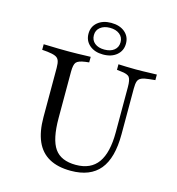

<svg xmlns="http://www.w3.org/2000/svg" viewBox="-113 -862 895 970"><g transform="rotate(15 334.0 -376.5)"><path d="M141.9 -369.4V-472.6Q141.9 -497.6 136.7 -510.9Q131.5 -524.2 117.3 -530.2Q103.2 -536.3 75.8 -539.5L47.6 -541.9V-571Q61.3 -571 81.5 -570.2Q101.6 -569.4 124.6 -569Q147.6 -568.5 171 -568.5H179H185.5Q205.6 -568.5 225.8 -569Q246 -569.4 263.7 -570.2Q281.5 -571 293.5 -571V-541.9L273.4 -539.5Q237.9 -534.7 227.4 -522.2Q216.9 -509.7 216.9 -472.6V-369.4ZM344.4 11.3Q276.6 11.3 231.5 -13.7Q186.3 -38.7 164.1 -89.1Q141.9 -139.5 141.9 -215.3V-369.4H216.9V-230.6Q216.9 -119.4 250.4 -71.8Q283.9 -24.2 361.3 -24.2Q439.5 -24.2 477 -76.6Q514.5 -129 514.5 -235.5V-369.4H545.2V-233.1Q545.2 -108.9 495.6 -48.8Q446 11.3 344.4 11.3ZM514.5 -369.4V-472.6Q514.5 -509.7 504.8 -523Q495.2 -536.3 459.7 -539.5L438.7 -541.9V-571Q454.8 -570.2 479.8 -569.4Q504.8 -568.5 529.8 -568.5Q549.2 -568.5 569.8 -569Q590.3 -569.4 608.9 -570.2Q627.4 -571 639.5 -571V-541.9L608.1 -538.7Q581.5 -536.3 567.7 -529.8Q554 -523.4 549.6 -510.5Q545.2 -497.6 545.2 -472.6V-369.4ZM350 -598.4Q306.5 -598.4 279.4 -621.4Q252.4 -644.4 252.4 -681.5Q252.4 -718.5 279.4 -741.1Q306.5 -763.7 350 -763.7Q394.4 -763.7 421.4 -741.1Q448.4 -718.5 448.4 -681.5Q448.4 -644.4 421.4 -621.4Q394.4 -598.4 350 -598.4ZM350 -624.2Q382.3 -624.2 401.2 -639.5Q420.2 -654.8 420.2 -681.5Q420.2 -707.3 400.8 -722.6Q381.5 -737.9 350 -737.9Q319.4 -737.9 300 -722.6Q280.6 -707.3 280.6 -681.5Q280.6 -654.8 299.6 -639.5Q318.5 -624.2 350 -624.2Z"/></g></svg>

Font: Playfair 5pt SemiExpanded Light Light
Style: Regular
Weight: 300
Version: Version 2.203